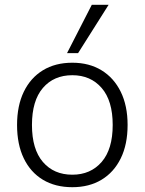

<svg xmlns="http://www.w3.org/2000/svg" viewBox="-20 -771 602 799"><path d="M281 8Q210 8 158.5 -23Q107 -54 79 -112Q51 -170 51 -251Q51 -331 79 -389Q107 -447 158.5 -478.5Q210 -510 281 -510Q351 -510 402.5 -478.5Q454 -447 482.5 -389Q511 -331 511 -251Q511 -170 482.5 -112Q454 -54 402.5 -23Q351 8 281 8ZM281 -44Q357 -44 403 -97Q449 -150 449 -251Q449 -352 403 -405Q357 -458 281 -458Q204 -458 158.5 -405Q113 -352 113 -251Q113 -150 158.5 -97Q204 -44 281 -44ZM259 -550 362 -751H432L305 -550Z"/></svg>

Font: Mulish ExtraLight Light
Style: Regular
Weight: 300
Version: Version 3.603